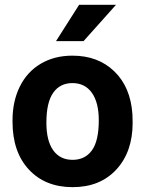

<svg xmlns="http://www.w3.org/2000/svg" viewBox="-20 -770 605 800"><path d="M32.2 0ZM32.2 -269Q32.2 -347.7 62.5 -409.2Q92.8 -470.7 149.7 -504.4Q206.5 -538.1 281.7 -538.1Q388.7 -538.1 456.3 -472.7Q523.9 -407.2 531.7 -294.9L532.7 -258.8Q532.7 -137.2 464.8 -63.7Q397 9.8 282.7 9.8Q168.5 9.8 100.3 -63.5Q32.2 -136.7 32.2 -262.7ZM173.3 -258.8Q173.3 -183.6 201.7 -143.8Q230 -104 282.7 -104Q334 -104 362.8 -143.3Q391.6 -182.6 391.6 -269Q391.6 -342.8 362.8 -383.3Q334 -423.8 281.7 -423.8Q230 -423.8 201.7 -383.5Q173.3 -343.3 173.3 -258.8ZM309.6 -750H463.4L328.1 -598.6H213.4Z"/></svg>

Font: Roboto
Style: Bold
Weight: 700
Designer: Google
Version: Version 2.134; 2016; ttfautohint (v1.6)